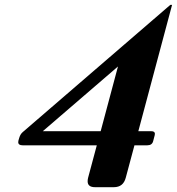

<svg xmlns="http://www.w3.org/2000/svg" viewBox="-20 -777 734 797"><path d="M374.5 0Q343.8 0 343.8 -24.4Q343.8 -31.7 345.7 -39.1L381.8 -173.8H74.2Q55.7 -173.8 55.7 -187Q55.7 -190.4 56.6 -193.8L60.1 -205.6Q64.5 -220.2 74.2 -228.5L687 -756.8H694.3L554.2 -232.4H607.4Q623 -232.4 623 -221.7Q623 -219.2 622.1 -215.3L615.7 -190.9Q611.3 -173.8 591.3 -173.8H538.1L502 -39.1Q491.7 0 452.6 0ZM397.9 -232.4 469.7 -501 157.7 -232.4Z"/></svg>

Font: Cursive Sans
Style: Bold
Weight: 700
Italic angle: -15°
Designer: Wojciech Kalinowski "wmk69" (wmk69@o2.pl)
Foundry: Wojciech Kalinowski "wmk69" (wmk69@o2.pl)
Version: Wersja 3.1.0; 2022-02-18